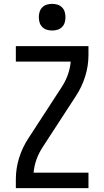

<svg xmlns="http://www.w3.org/2000/svg" viewBox="-20 -974 540 994"><path d="M62 0V-46Q62 -102 79 -156.5Q96 -211 127 -258L298 -521Q318 -551 330.5 -585Q343 -619 346 -655H62V-735H438V-689Q438 -633 421 -578.5Q404 -524 373 -477L202 -214Q182 -184 169.5 -150Q157 -116 154 -80H438V0ZM250 -816Q236 -816 222.5 -820Q209 -824 199 -834Q189 -844 185 -857.5Q181 -871 181 -885Q181 -899 185 -912.5Q189 -926 199 -936Q209 -946 222.5 -950Q236 -954 250 -954Q264 -954 277.5 -950Q291 -946 301 -936Q311 -926 315 -912.5Q319 -899 319 -885Q319 -871 315 -857.5Q311 -844 301 -834Q291 -824 277.5 -820Q264 -816 250 -816Z"/></svg>

Font: Iosevka Term Curly Medium
Style: Regular
Weight: 500
Designer: Belleve Invis
Foundry: Belleve Invis
Version: Version 32.3.0